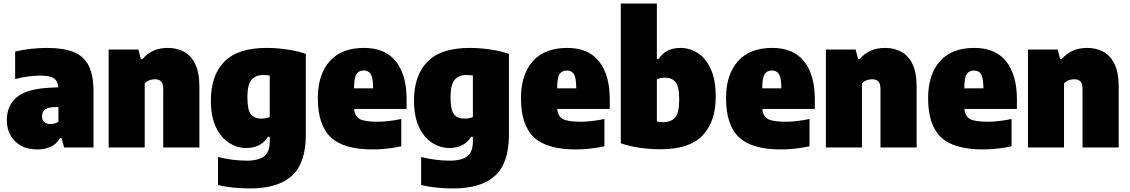

<svg xmlns="http://www.w3.org/2000/svg" viewBox="-20 -828 6342 1078"><path d="M190 11Q110.5 11 64.5 -34.8Q18.5 -80.5 18.5 -154Q18.5 -235 72.8 -281.2Q127 -327.5 251.5 -335L307.5 -338Q304.5 -373.5 282.2 -388.5Q260 -403.5 204.5 -403.5Q173.5 -403.5 136.2 -398.5Q99 -393.5 65 -384V-538.5Q106 -548.5 154 -553.8Q202 -559 244 -559Q336 -559 393.5 -535.8Q451 -512.5 478 -459Q505 -405.5 505 -314V0H340L325.5 -53.5H317Q297 -18 263.8 -3.5Q230.5 11 190 11ZM216 -175Q216 -154 228.5 -142.8Q241 -131.5 262.5 -131.5Q273 -131.5 285 -134.2Q297 -137 308 -144V-227.5L275 -226Q216 -222.5 216 -175Z M590 0V-550H757L771 -496H779.5Q832.5 -559 922.5 -559Q973 -559 1013 -537.5Q1053 -516 1076.2 -468.2Q1099.5 -420.5 1099.5 -341.5V0H896.5V-327Q896.5 -359.5 884 -371.2Q871.5 -383 850.5 -383Q814.5 -383 792.5 -360V0Z M1383 230Q1341.5 230 1294.8 225.8Q1248 221.5 1204 211V53.5Q1246 64 1286.8 69Q1327.5 74 1365 74Q1432 74 1463.2 49.2Q1494.5 24.5 1494.5 -34V-60H1485Q1445 3 1362.5 3Q1312 3 1266.5 -25.8Q1221 -54.5 1192.5 -113.8Q1164 -173 1164 -264.5Q1164 -404 1239.2 -481.5Q1314.5 -559 1477.5 -559Q1531.5 -559 1590.5 -550.5Q1649.5 -542 1697 -525.5V-71.5Q1697 87.5 1619 158.8Q1541 230 1383 230ZM1448.5 -162Q1474.5 -162 1494.5 -171V-404Q1486.5 -405 1477.2 -406Q1468 -407 1459 -407Q1416 -407 1392.5 -380.2Q1369 -353.5 1369 -282Q1369 -210.5 1388.8 -186.2Q1408.5 -162 1448.5 -162Z M2072.5 11Q1909 11 1836.8 -57.5Q1764.5 -126 1764.5 -277Q1764.5 -409 1830.8 -484Q1897 -559 2024 -559Q2143 -559 2203 -483Q2263 -407 2263 -270.5V-216.5H1968Q1972 -175.5 1999.2 -160Q2026.5 -144.5 2100.5 -144.5Q2132 -144.5 2166 -148.8Q2200 -153 2233 -160V-6.5Q2149.5 11 2072.5 11ZM2022 -432Q1994 -432 1981 -411.5Q1968 -391 1967.5 -332H2075Q2074.5 -391 2062 -411.5Q2049.5 -432 2022 -432Z M2523.5 230Q2482 230 2435.2 225.8Q2388.5 221.5 2344.5 211V53.5Q2386.5 64 2427.2 69Q2468 74 2505.5 74Q2572.5 74 2603.8 49.2Q2635 24.5 2635 -34V-60H2625.5Q2585.5 3 2503 3Q2452.5 3 2407 -25.8Q2361.5 -54.5 2333 -113.8Q2304.5 -173 2304.5 -264.5Q2304.5 -404 2379.8 -481.5Q2455 -559 2618 -559Q2672 -559 2731 -550.5Q2790 -542 2837.5 -525.5V-71.5Q2837.5 87.5 2759.5 158.8Q2681.5 230 2523.5 230ZM2589 -162Q2615 -162 2635 -171V-404Q2627 -405 2617.8 -406Q2608.5 -407 2599.5 -407Q2556.5 -407 2533 -380.2Q2509.5 -353.5 2509.5 -282Q2509.5 -210.5 2529.2 -186.2Q2549 -162 2589 -162Z M3213 11Q3049.5 11 2977.2 -57.5Q2905 -126 2905 -277Q2905 -409 2971.2 -484Q3037.5 -559 3164.5 -559Q3283.5 -559 3343.5 -483Q3403.5 -407 3403.5 -270.5V-216.5H3108.5Q3112.5 -175.5 3139.8 -160Q3167 -144.5 3241 -144.5Q3272.5 -144.5 3306.5 -148.8Q3340.5 -153 3373.5 -160V-6.5Q3290 11 3213 11ZM3162.5 -432Q3134.5 -432 3121.5 -411.5Q3108.5 -391 3108 -332H3215.5Q3215 -391 3202.5 -411.5Q3190 -432 3162.5 -432Z M3686 10Q3631 10 3572.8 1.8Q3514.5 -6.5 3465.5 -23.5V-808H3668V-496.5H3677.5Q3717.5 -559 3800 -559Q3853 -559 3898.2 -529.8Q3943.5 -500.5 3971 -439.8Q3998.5 -379 3998.5 -285Q3998.5 -143 3923.2 -66Q3848 11 3686 10ZM3703 -142Q3748 -142 3770.8 -168.8Q3793.5 -195.5 3793.5 -268Q3793.5 -342.5 3772.8 -367.2Q3752 -392 3714 -392Q3687.5 -392 3668 -383V-146Q3685 -142 3703 -142Z M4364.5 11Q4201 11 4128.8 -57.5Q4056.5 -126 4056.5 -277Q4056.5 -409 4122.8 -484Q4189 -559 4316 -559Q4435 -559 4495 -483Q4555 -407 4555 -270.5V-216.5H4260Q4264 -175.5 4291.2 -160Q4318.5 -144.5 4392.5 -144.5Q4424 -144.5 4458 -148.8Q4492 -153 4525 -160V-6.5Q4441.5 11 4364.5 11ZM4314 -432Q4286 -432 4273 -411.5Q4260 -391 4259.5 -332H4367Q4366.5 -391 4354 -411.5Q4341.5 -432 4314 -432Z M4617 0V-550H4784L4798 -496H4806.5Q4859.5 -559 4949.5 -559Q5000 -559 5040 -537.5Q5080 -516 5103.2 -468.2Q5126.5 -420.5 5126.5 -341.5V0H4923.5V-327Q4923.5 -359.5 4911 -371.2Q4898.5 -383 4877.5 -383Q4841.5 -383 4819.5 -360V0Z M5499 11Q5335.5 11 5263.2 -57.5Q5191 -126 5191 -277Q5191 -409 5257.2 -484Q5323.5 -559 5450.5 -559Q5569.5 -559 5629.5 -483Q5689.5 -407 5689.5 -270.5V-216.5H5394.5Q5398.5 -175.5 5425.8 -160Q5453 -144.5 5527 -144.5Q5558.5 -144.5 5592.5 -148.8Q5626.5 -153 5659.5 -160V-6.5Q5576 11 5499 11ZM5448.5 -432Q5420.5 -432 5407.5 -411.5Q5394.5 -391 5394 -332H5501.5Q5501 -391 5488.5 -411.5Q5476 -432 5448.5 -432Z M5751.5 0V-550H5918.5L5932.5 -496H5941Q5994 -559 6084 -559Q6134.5 -559 6174.5 -537.5Q6214.5 -516 6237.8 -468.2Q6261 -420.5 6261 -341.5V0H6058V-327Q6058 -359.5 6045.5 -371.2Q6033 -383 6012 -383Q5976 -383 5954 -360V0Z"/></svg>

Font: Encode Sans SemiCondensed SemiCondensed Black
Style: Regular
Weight: 900
Width: 4
Designer: Multiple Designers
Foundry: Impallari Type
Version: Version 3.000; ttfautohint (v1.8.3) -l 8 -r 50 -G 200 -x 14 